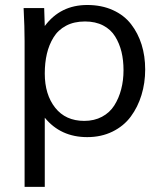

<svg xmlns="http://www.w3.org/2000/svg" viewBox="-20 -533 645 762"><path d="M157.7 -65.9V208.5H77.6V-370.1Q77.6 -424.3 73.7 -501H155.3L157.7 -429.7Q219.7 -513.2 326.2 -513.2Q383.3 -513.2 428 -492.9Q472.7 -472.7 500.2 -437Q527.8 -401.4 542 -356Q556.2 -310.5 556.2 -257.3Q556.2 -203.6 541.5 -155.8Q526.9 -107.9 499 -70.3Q471.2 -32.7 426.5 -10.7Q381.8 11.2 326.2 11.2Q220.7 11.2 157.7 -65.9ZM157.7 -241.2Q157.7 -157.7 199 -105.5Q240.2 -53.2 314.5 -53.2Q354 -53.2 384.8 -69.6Q415.5 -85.9 433.6 -114.5Q451.7 -143.1 460.9 -178.5Q470.2 -213.9 470.2 -254.4Q470.2 -293.9 462.2 -327.1Q454.1 -360.4 437 -388.2Q419.9 -416 389.4 -431.9Q358.9 -447.8 317.4 -447.8Q273.9 -447.8 242.2 -430.9Q210.4 -414.1 192.4 -384.5Q174.3 -355 166 -319.3Q157.7 -283.7 157.7 -241.2Z"/></svg>

Font: RGR Online_21
Style: Regular
Weight: 400
Italic angle: -12°
Designer: vernon adams
Foundry: vernon adams
Version: Version 1.000